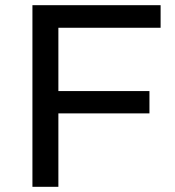

<svg xmlns="http://www.w3.org/2000/svg" viewBox="-20 -720 675 740"><path d="M599 -613V-700H105V0H205V-283H556V-369H205V-613Z"/></svg>

Font: AWKNG-Font Medium
Style: Regular
Weight: 500
Designer: Awakening Church
Foundry: Awakening Church
Version: Version 1.700;PS 001.700;hotconv 1.0.88;makeotf.lib2.5.64775